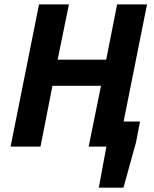

<svg xmlns="http://www.w3.org/2000/svg" viewBox="-20 -672 706 880"><path d="M432.9 188 467.6 0H440.1L462.4 -115H621.9L603.5 -19.9L545.9 188ZM28.5 0 158.8 -651.8H295.9L244.2 -398.6H466.7L516.8 -651.8H653.9L523.6 0H386.4L442.9 -278.7H220.4L165.6 0Z"/></svg>

Font: Source Sans Variable
Style: Italic
Weight: 200
Italic angle: -11°
Designer: Paul D. Hunt
Foundry: Adobe Systems Incorporated
Version: Version 3.006;hotconv 1.0.111;makeotfexe 2.5.65597